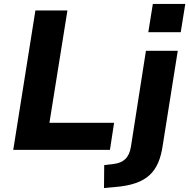

<svg xmlns="http://www.w3.org/2000/svg" viewBox="-20 -758 957 971"><path d="M47 0 159 -705H321L230 -137H557L536 0ZM730 -595 753 -738H917L894 -595ZM506 193 507 77 556 71Q592 67 613.5 46.5Q635 26 642 -15L718 -501H879L803 -23Q796 27 780 64.5Q764 102 736.5 127.5Q709 153 666 168Q623 183 561 188Z"/></svg>

Font: Nunito Sans 8pt ExtraBold
Style: Italic
Weight: 800
Italic angle: -9°
Version: Version 3.101;gftools[0.9.27]